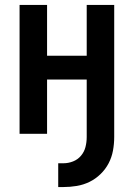

<svg xmlns="http://www.w3.org/2000/svg" viewBox="-20 -540 540 775"><path d="M215 215V119H236Q256 119 275 111.5Q294 104 307 88.5Q320 73 325 53.5Q330 34 330 13V-219H170V0H59V-520H170V-315H330V-520H441V13Q441 41 436 68Q431 95 418.5 119Q406 143 386 162.5Q366 182 341.5 194Q317 206 290 210.5Q263 215 236 215Z"/></svg>

Font: Iosevka Term
Style: Bold
Weight: 700
Monospace: yes
Designer: Belleve Invis
Foundry: Belleve Invis
Version: Version 30.0.1